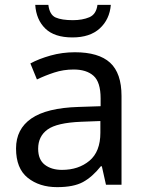

<svg xmlns="http://www.w3.org/2000/svg" viewBox="-20 -760 601 790"><path d="M288 -545Q386 -545 433 -502Q480 -459 480 -365V0H416L399 -76H395Q360 -32 321.5 -11Q283 10 215 10Q142 10 94 -28.5Q46 -67 46 -149Q46 -229 109 -272.5Q172 -316 303 -320L394 -323V-355Q394 -422 365 -448Q336 -474 283 -474Q241 -474 203 -461.5Q165 -449 132 -433L105 -499Q140 -518 188 -531.5Q236 -545 288 -545ZM314 -259Q214 -255 175.5 -227Q137 -199 137 -148Q137 -103 164.5 -82Q192 -61 235 -61Q303 -61 348 -98.5Q393 -136 393 -214V-262ZM436 -740Q431 -680 390.5 -643Q350 -606 278 -606Q204 -606 166.5 -642.5Q129 -679 125 -740H179Q184 -699 209 -688Q234 -677 280 -677Q319 -677 347.5 -689Q376 -701 381 -740Z"/></svg>

Font: Noto Serif Ottoman Siyaq
Style: Regular
Weight: 400
Designer: Sérgio Martins
Version: Version 1.005; ttfautohint (v1.8.4.7-5d5b)